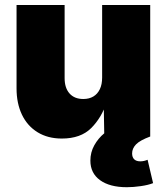

<svg xmlns="http://www.w3.org/2000/svg" viewBox="-20 -556 679 782"><path d="M231.9 8.3Q174.8 8.3 133.1 -17.3Q91.3 -43 69.3 -89.1Q47.4 -135.3 47.4 -195.8V-535.6H243.2V-237.8Q243.2 -197.8 263.2 -175.3Q283.2 -152.8 319.3 -152.8Q343.3 -152.8 360.4 -163.1Q377.4 -173.3 386.7 -192.9Q396 -212.4 396 -240.2V-535.6H591.8V0H404.8L402.3 -140.6H414.6Q394 -76.7 351.3 -34.2Q308.6 8.3 231.9 8.3ZM496.6 206.5Q427.2 206.5 387.7 178Q348.1 149.4 348.1 98.1Q348.1 64.5 364 35.9Q379.9 7.3 404.8 -13.2L591.8 0Q549.8 15.6 533.9 32.2Q518.1 48.8 518.1 68.8Q518.1 84.5 526.6 92.8Q535.2 101.1 551.3 101.1Q559.1 101.1 566.7 99.4Q574.2 97.7 581.1 94.7L603.5 189.9Q583.5 197.8 553.2 202.1Q522.9 206.5 496.6 206.5Z"/></svg>

Font: Inter 20pt Black
Style: Regular
Weight: 900
Version: Version 4.001;git-66647c0bb